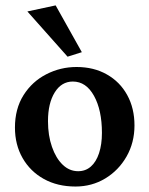

<svg xmlns="http://www.w3.org/2000/svg" viewBox="-20 -681 552 709"><path d="M258.8 7.8Q192.4 7.8 142.1 -20Q91.8 -47.9 63.5 -97.2Q35.2 -146.5 35.2 -210Q35.2 -279.3 66.9 -329.6Q98.6 -379.9 150.9 -406.7Q203.1 -433.6 262.7 -433.6Q326.2 -433.6 374.5 -406.2Q422.9 -378.9 449.7 -330.1Q476.6 -281.2 476.6 -217.8Q476.6 -154.3 447.3 -103Q418 -51.8 368.7 -22Q319.3 7.8 258.8 7.8ZM268.6 -48.8Q295.9 -48.8 315.4 -65.9Q335 -83 345.7 -115.2Q356.4 -147.5 356.4 -190.4Q356.4 -274.4 327.1 -327.1Q297.9 -379.9 249 -379.9Q207 -379.9 182.1 -339.8Q157.2 -299.8 157.2 -233.4Q157.2 -180.7 171.9 -138.7Q186.5 -96.7 211.4 -72.8Q236.3 -48.8 268.6 -48.8ZM229.5 -471.7 81.1 -638.7 185.5 -661.1 282.2 -488.3Z"/></svg>

Font: Crimson Pro ExtraLight SemiBold
Style: Regular
Weight: 600
Version: Version 1.002